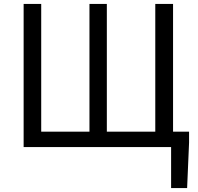

<svg xmlns="http://www.w3.org/2000/svg" viewBox="-20 -753 1016 983"><path d="M101 0V-733H191V-79H438V-733H527V-79H775V-733H866V-79H948V-23L938 210H856V0Z"/></svg>

Font: Gothic Nguyen
Style: Regular
Weight: 400
Designer: MORI Takayuki
Version: Version 1.220;July 21, 2023;FontCreator 14.0.0.2814 64-bit